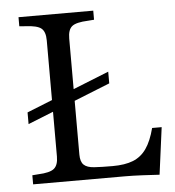

<svg xmlns="http://www.w3.org/2000/svg" viewBox="-51 -748 728 801"><g transform="rotate(-5 313.0 -347.0)"><path d="M59 -252V-301L409 -441V-392ZM585 6Q555 4 514 2Q473 0 441 0H56V-38L81 -40Q130 -42 147.5 -56.5Q165 -71 165 -107V-593Q165 -630 147.5 -644Q130 -658 81 -660L56 -662V-700H369V-662L343 -660Q294 -658 276.5 -644Q259 -630 259 -593V-107Q259 -77 272.5 -64Q286 -51 316 -49Q346 -47 393 -47Q445 -47 479 -60.5Q513 -74 535 -105.5Q557 -137 571 -191H611Z"/></g></svg>

Font: Hedvig Letters Serif
Style: Regular
Weight: 400
Designer: Alexander Örn & Tor Weibull
Foundry: Kanon Foundry
Version: Version 1.000